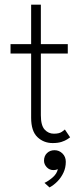

<svg xmlns="http://www.w3.org/2000/svg" viewBox="-20 -599 349 820"><path d="M25 -410.5H113V-579H154.5V-410.5H269.5V-370.5H154.5V-107Q154.5 -63 170.8 -45.5Q187 -28 210 -28Q232.5 -28 243.8 -35.8Q255 -43.5 257 -46L279.5 -12.5Q276.5 -10 267.2 -4Q258 2 242.8 7Q227.5 12 205 12Q166.5 12 139.8 -13.5Q113 -39 113 -96V-370.5H25ZM191.5 201.5 170 182Q186.5 174.5 204.8 158.8Q223 143 227 123.5Q218.5 127.5 208.5 127.5Q191 127.5 179.5 115Q168 102.5 168 87.5Q168 67 180.8 54.8Q193.5 42.5 213 42.5Q232.5 42.5 246.8 56.5Q261 70.5 261 92Q261 117 251.2 138Q241.5 159 225.8 175.2Q210 191.5 191.5 201.5Z"/></svg>

Font: League Spartan Thin ExtraLight
Style: Regular
Weight: 250
Version: Version 2.002